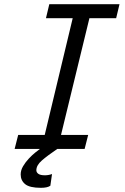

<svg xmlns="http://www.w3.org/2000/svg" viewBox="-20 -713 600 919"><path d="M176 186Q122 186 100.5 168.5Q79 151 79 122Q79 102 90.5 82.5Q102 63 118 46Q134 29 149 17Q164 5 171 0H50L67 -67H194L328 -626H200L216 -693H552L536 -626H408L272 -67H402L385 0H254Q207 32 180.5 55Q154 78 154 102Q154 112 163.5 119Q173 126 195 126Q203 126 212 124.5Q221 123 229 120L221 176Q214 181 202.5 183.5Q191 186 176 186Z"/></svg>

Font: Ubuntu Sans Mono
Style: Italic
Weight: 400
Italic angle: -13.5°
Monospace: yes
Designer: Dalton Maag Ltd
Foundry: Dalton Maag Ltd
Version: Version 1.006